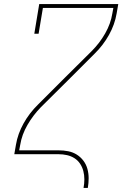

<svg xmlns="http://www.w3.org/2000/svg" viewBox="-20 -755 640 940"><path d="M389 165Q393 144 393 123Q393 102 388 82.5Q383 63 372 46.5Q361 30 344.5 19.5Q328 9 308 4.5Q288 0 267 0H50L58 -46Q67 -100 95.5 -151Q124 -202 166 -243L297 -374L429 -505Q468 -544 495 -591.5Q522 -639 530 -689L535 -716H190L169 -590H148L172 -735H559L551 -689Q542 -635 513.5 -584Q485 -533 443 -492L312 -361L180 -230Q142 -191 114.5 -143.5Q87 -96 79 -46L74 -19H267Q291 -19 314 -14.5Q337 -10 356 2Q375 14 388.5 32Q402 50 408 72Q414 94 414 117.5Q414 141 410 165Z"/></svg>

Font: Iosevka Curly Slab ThEx
Style: Italic
Weight: 100
Width: 7
Italic angle: -9°
Monospace: yes
Designer: Belleve Invis
Foundry: Belleve Invis
Version: Version 11.1.0; ttfautohint (v1.8.3)